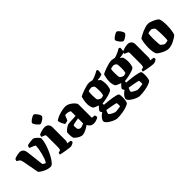

<svg xmlns="http://www.w3.org/2000/svg" viewBox="81 -1760 2963 2963"><g transform="rotate(-45 1562.5 -278.0)"><path d="M299 0Q260 0 221.5 -13.5Q183 -27 151.5 -46.5Q120 -66 102 -84L54 -344Q50 -361 43.5 -383Q37 -405 17 -416L-15 -434Q-15 -445 -11 -455.5Q-7 -466 -3 -472Q7 -478 28.5 -484.5Q50 -491 74 -495.5Q98 -500 114 -500Q149 -500 172.5 -478Q196 -456 202 -403L235 -122Q242 -115 256.5 -106Q271 -97 285 -95Q302 -119 316 -157.5Q330 -196 341 -240Q352 -284 358.5 -325Q365 -366 366 -394Q354 -403 334.5 -411.5Q315 -420 297 -427Q279 -434 269 -438Q269 -453 273.5 -465Q278 -477 282 -483Q297 -488 320.5 -492Q344 -496 367.5 -498Q391 -500 406 -500Q417 -500 433.5 -489Q450 -478 466 -463Q482 -448 493 -433.5Q504 -419 504 -411Q504 -372 490 -319Q476 -266 453 -210.5Q430 -155 402.5 -107Q375 -59 348 -29.5Q321 0 299 0Z M732 0Q721 0 693 -3.5Q665 -7 631.5 -12.5Q598 -18 569.5 -24Q541 -30 529 -34Q529 -42 532.5 -52Q536 -62 539 -68L563 -73Q579 -76 584.5 -90.5Q590 -105 590 -153V-379Q590 -400 573 -407L520 -429Q522 -443 526.5 -454.5Q531 -466 535 -470Q552 -478 589 -489Q626 -500 663 -500Q701 -500 724 -476Q747 -452 747 -414V-133Q747 -112 742 -97Q737 -82 732 -76L799 -67Q801 -63 803.5 -54Q806 -45 806 -35Q799 -23 774.5 -11.5Q750 0 732 0ZM652 -578Q643 -578 629.5 -589.5Q616 -601 602 -617.5Q588 -634 579 -651Q570 -668 570 -679Q570 -689 582.5 -702Q595 -715 613 -727.5Q631 -740 648.5 -748Q666 -756 677 -756Q687 -756 700 -744.5Q713 -733 725.5 -716Q738 -699 746 -681.5Q754 -664 754 -653Q754 -644 743 -631Q732 -618 715 -606Q698 -594 681 -586Q664 -578 652 -578Z M991 3Q969 3 941 -10.5Q913 -24 890 -42Q867 -60 859 -73Q849 -106 849 -154Q849 -167 850 -179Q851 -191 853 -201Q862 -213 880.5 -228.5Q899 -244 919 -256.5Q939 -269 950 -272Q960 -275 988 -277Q1016 -279 1047 -280Q1059 -280 1062.5 -280.5Q1066 -281 1070 -281Q1074 -281 1085 -282Q1096 -283 1123 -285V-386Q1106 -397 1085.5 -402.5Q1065 -408 1044 -408Q1030 -408 1018 -406L983 -325Q976 -321 959.5 -316Q943 -311 920 -310Q909 -325 894 -356Q879 -387 874 -424Q906 -449 951 -466Q996 -483 1040 -491.5Q1084 -500 1113 -500Q1140 -500 1169 -487Q1198 -474 1223 -454Q1248 -434 1264 -413Q1280 -392 1280 -377V-86L1337 -80Q1340 -75 1343.5 -63.5Q1347 -52 1347 -38Q1338 -27 1319.5 -18.5Q1301 -10 1280.5 -5Q1260 0 1244 0Q1214 0 1194.5 -10.5Q1175 -21 1163 -36.5Q1151 -52 1143 -66Q1125 -51 1097 -35Q1069 -19 1040.5 -8Q1012 3 991 3ZM1048 -96Q1060 -96 1083.5 -103.5Q1107 -111 1123 -119V-231Q1115 -229 1104 -227Q1093 -225 1080 -223Q1055 -219 1032 -214.5Q1009 -210 995 -197Q995 -184 996.5 -160.5Q998 -137 1002 -122Q1008 -113 1022 -104.5Q1036 -96 1048 -96Z M1553 -125V-95Q1563 -95 1590.5 -92.5Q1618 -90 1654 -86Q1690 -82 1726 -76Q1762 -70 1790.5 -62.5Q1819 -55 1830 -46Q1836 -33 1838.5 -13.5Q1841 6 1841 21Q1841 55 1836 87Q1831 119 1822 137Q1804 153 1762.5 167.5Q1721 182 1666 191Q1611 200 1552 200Q1536 200 1505.5 189Q1475 178 1443 159.5Q1411 141 1388.5 119.5Q1366 98 1366 77Q1366 59 1380 37.5Q1394 16 1414.5 -3Q1435 -22 1454 -32Q1448 -40 1441.5 -52.5Q1435 -65 1435 -74Q1435 -78 1444 -91Q1453 -104 1466.5 -119Q1480 -134 1492 -144Q1463 -154 1436 -165.5Q1409 -177 1402 -187Q1395 -197 1386.5 -225Q1378 -253 1378 -284Q1378 -330 1385.5 -367Q1393 -404 1400 -427Q1410 -434 1437.5 -446Q1465 -458 1500.5 -470.5Q1536 -483 1570 -491.5Q1604 -500 1627 -500Q1643 -500 1661 -496.5Q1679 -493 1695 -489Q1716 -492 1745.5 -503.5Q1775 -515 1802.5 -529Q1830 -543 1845 -553L1867 -542Q1869 -522 1866 -497.5Q1863 -473 1858 -456Q1834 -445 1807.5 -440Q1781 -435 1755 -434V-428Q1762 -424 1773.5 -415.5Q1785 -407 1792 -395Q1797 -379 1801 -354Q1805 -329 1805 -306Q1805 -272 1798.5 -239.5Q1792 -207 1783 -190Q1772 -178 1736 -164.5Q1700 -151 1651.5 -140.5Q1603 -130 1553 -125ZM1599 -195Q1612 -195 1625.5 -200Q1639 -205 1648 -209Q1653 -223 1656 -247.5Q1659 -272 1659 -300Q1659 -330 1656.5 -358.5Q1654 -387 1649 -396Q1647 -400 1638 -406.5Q1629 -413 1619 -418Q1609 -423 1604 -423Q1593 -423 1574 -420Q1555 -417 1538 -412Q1533 -401 1531 -379Q1529 -357 1529 -331Q1529 -297 1532 -265Q1535 -233 1539 -227Q1543 -222 1555 -214Q1567 -206 1579.5 -200.5Q1592 -195 1599 -195ZM1604 110Q1624 110 1657 106Q1690 102 1712 97Q1714 92 1714.5 83.5Q1715 75 1715 67Q1715 56 1714 44Q1713 32 1711 25Q1709 23 1691 18.5Q1673 14 1647 9Q1621 4 1594.5 -0.5Q1568 -5 1548 -8.5Q1528 -12 1522 -13Q1515 2 1507.5 21Q1500 40 1500 48Q1500 56 1513.5 66.5Q1527 77 1546 87Q1565 97 1581.5 103.5Q1598 110 1604 110Z M2040 -125V-95Q2050 -95 2077.5 -92.5Q2105 -90 2141 -86Q2177 -82 2213 -76Q2249 -70 2277.5 -62.5Q2306 -55 2317 -46Q2323 -33 2325.5 -13.5Q2328 6 2328 21Q2328 55 2323 87Q2318 119 2309 137Q2291 153 2249.5 167.5Q2208 182 2153 191Q2098 200 2039 200Q2023 200 1992.5 189Q1962 178 1930 159.5Q1898 141 1875.5 119.5Q1853 98 1853 77Q1853 59 1867 37.5Q1881 16 1901.5 -3Q1922 -22 1941 -32Q1935 -40 1928.5 -52.5Q1922 -65 1922 -74Q1922 -78 1931 -91Q1940 -104 1953.5 -119Q1967 -134 1979 -144Q1950 -154 1923 -165.5Q1896 -177 1889 -187Q1882 -197 1873.5 -225Q1865 -253 1865 -284Q1865 -330 1872.5 -367Q1880 -404 1887 -427Q1897 -434 1924.5 -446Q1952 -458 1987.5 -470.5Q2023 -483 2057 -491.5Q2091 -500 2114 -500Q2130 -500 2148 -496.5Q2166 -493 2182 -489Q2203 -492 2232.5 -503.5Q2262 -515 2289.5 -529Q2317 -543 2332 -553L2354 -542Q2356 -522 2353 -497.5Q2350 -473 2345 -456Q2321 -445 2294.5 -440Q2268 -435 2242 -434V-428Q2249 -424 2260.5 -415.5Q2272 -407 2279 -395Q2284 -379 2288 -354Q2292 -329 2292 -306Q2292 -272 2285.5 -239.5Q2279 -207 2270 -190Q2259 -178 2223 -164.5Q2187 -151 2138.5 -140.5Q2090 -130 2040 -125ZM2086 -195Q2099 -195 2112.5 -200Q2126 -205 2135 -209Q2140 -223 2143 -247.5Q2146 -272 2146 -300Q2146 -330 2143.5 -358.5Q2141 -387 2136 -396Q2134 -400 2125 -406.5Q2116 -413 2106 -418Q2096 -423 2091 -423Q2080 -423 2061 -420Q2042 -417 2025 -412Q2020 -401 2018 -379Q2016 -357 2016 -331Q2016 -297 2019 -265Q2022 -233 2026 -227Q2030 -222 2042 -214Q2054 -206 2066.5 -200.5Q2079 -195 2086 -195ZM2091 110Q2111 110 2144 106Q2177 102 2199 97Q2201 92 2201.5 83.5Q2202 75 2202 67Q2202 56 2201 44Q2200 32 2198 25Q2196 23 2178 18.5Q2160 14 2134 9Q2108 4 2081.5 -0.5Q2055 -5 2035 -8.5Q2015 -12 2009 -13Q2002 2 1994.5 21Q1987 40 1987 48Q1987 56 2000.5 66.5Q2014 77 2033 87Q2052 97 2068.5 103.5Q2085 110 2091 110Z M2543 0Q2532 0 2504 -3.5Q2476 -7 2442.5 -12.5Q2409 -18 2380.5 -24Q2352 -30 2340 -34Q2340 -42 2343.5 -52Q2347 -62 2350 -68L2374 -73Q2390 -76 2395.5 -90.5Q2401 -105 2401 -153V-379Q2401 -400 2384 -407L2331 -429Q2333 -443 2337.5 -454.5Q2342 -466 2346 -470Q2363 -478 2400 -489Q2437 -500 2474 -500Q2512 -500 2535 -476Q2558 -452 2558 -414V-133Q2558 -112 2553 -97Q2548 -82 2543 -76L2610 -67Q2612 -63 2614.5 -54Q2617 -45 2617 -35Q2610 -23 2585.5 -11.5Q2561 0 2543 0ZM2463 -578Q2454 -578 2440.5 -589.5Q2427 -601 2413 -617.5Q2399 -634 2390 -651Q2381 -668 2381 -679Q2381 -689 2393.5 -702Q2406 -715 2424 -727.5Q2442 -740 2459.5 -748Q2477 -756 2488 -756Q2498 -756 2511 -744.5Q2524 -733 2536.5 -716Q2549 -699 2557 -681.5Q2565 -664 2565 -653Q2565 -644 2554 -631Q2543 -618 2526 -606Q2509 -594 2492 -586Q2475 -578 2463 -578Z M2874 0Q2848 0 2818 -10Q2788 -20 2760 -34.5Q2732 -49 2712.5 -63Q2693 -77 2687 -85Q2673 -106 2666.5 -146Q2660 -186 2660 -229Q2660 -284 2667.5 -334Q2675 -384 2684 -409Q2697 -418 2723.5 -433.5Q2750 -449 2784 -464Q2818 -479 2853 -489.5Q2888 -500 2917 -500Q2935 -500 2960 -493Q2985 -486 3011 -474Q3037 -462 3058 -449Q3079 -436 3089 -424Q3100 -401 3105 -361.5Q3110 -322 3110 -281Q3110 -226 3103 -174.5Q3096 -123 3085 -94Q3074 -82 3051 -66.5Q3028 -51 2998.5 -35.5Q2969 -20 2936.5 -10Q2904 0 2874 0ZM2885 -93Q2893 -93 2914.5 -95.5Q2936 -98 2948 -103Q2952 -112 2953.5 -137.5Q2955 -163 2955 -194Q2955 -228 2953.5 -266Q2952 -304 2949.5 -332.5Q2947 -361 2944 -365Q2941 -371 2930.5 -380Q2920 -389 2907.5 -396Q2895 -403 2884 -403Q2873 -403 2852.5 -399.5Q2832 -396 2821 -392Q2817 -383 2814.5 -356Q2812 -329 2812 -296Q2812 -262 2813.5 -226.5Q2815 -191 2817.5 -165.5Q2820 -140 2822 -136Q2824 -133 2836.5 -122.5Q2849 -112 2863.5 -102.5Q2878 -93 2885 -93Z"/></g></svg>

Font: Texturina 72pt Black
Style: Regular
Weight: 900
Designer: Guillermo Torres Carreño
Foundry: Omnibus-Type
Version: Version 1.002; ttfautohint (v1.8.3)